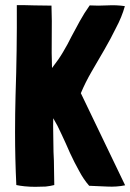

<svg xmlns="http://www.w3.org/2000/svg" viewBox="-20 -719 503 741"><path d="M334 -443.4Q358.4 -485.4 382.8 -527.3Q407.2 -569.3 427.7 -611.3Q450.2 -653.3 461.9 -695.3Q429.7 -700.2 393.6 -698.2Q358.4 -696.3 326.2 -698.2Q304.7 -668 288.1 -637.7Q272.5 -608.4 255.9 -578.1Q241.2 -547.9 223.6 -518.6Q207 -490.2 185.5 -462.9Q183.6 -460.9 182.6 -459Q180.7 -456.1 180.7 -457Q178.7 -513.7 179.7 -577.1Q180.7 -639.6 178.7 -697.3Q147.5 -697.3 112.3 -698.2Q91.8 -699.2 72.3 -699.2Q58.6 -699.2 44.9 -699.2Q45.9 -524.4 40 -350.6Q38.1 -279.3 38.1 -209Q38.1 -106.4 43 -4.9Q55.7 -2 75.2 0Q94.7 2 116.2 2Q136.7 2 156.2 1Q174.8 -1 189.5 -4.9Q189.5 -33.2 188.5 -66.4Q188.5 -98.6 186.5 -132.8Q185.5 -167 185.5 -200.2Q184.6 -234.4 185.5 -262.7Q202.1 -235.4 217.8 -200.2Q234.4 -165 250 -128.9Q266.6 -92.8 285.2 -59.6Q302.7 -26.4 324.2 -2Q356.4 -1 393.6 1Q430.7 2.9 462.9 -3.9Q406.2 -122.1 292 -359.4Q309.6 -401.4 334 -443.4Z"/></svg>

Font: Londrina Solid
Style: NNS
Weight: 400
Designer: Marcelo Magalhaes
Version: Version 1.002